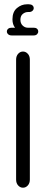

<svg xmlns="http://www.w3.org/2000/svg" viewBox="-20 -871 212 894"><path d="M50 -742Q38 -757 38 -781Q38 -816 59 -833.5Q80 -851 105 -851H115Q125 -851 131 -846Q137 -841 137 -833Q137 -826 131 -820.5Q125 -815 115 -815H110Q97 -815 86 -806Q75 -797 75 -779Q75 -762 85.5 -752Q96 -742 109 -742H137Q147 -742 152.5 -737Q158 -732 158 -724Q158 -717 152.5 -711.5Q147 -706 137 -706H34Q24 -706 18 -711.5Q12 -717 12 -724Q12 -732 18 -737Q24 -742 34 -742ZM55 -593Q55 -610 64.5 -620.5Q74 -631 87 -631Q100 -631 109.5 -620.5Q119 -610 119 -593V-35Q119 -18 109.5 -7.5Q100 3 87 3Q74 3 64.5 -7.5Q55 -18 55 -35Z"/></svg>

Font: Beiruti
Style: Regular
Weight: 400
Version: Version 1.00